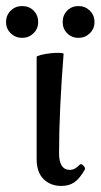

<svg xmlns="http://www.w3.org/2000/svg" viewBox="-67 -603 332 634"><path d="M135 11Q100 11 77 -11.5Q54 -34 54 -78V-415Q54 -418 67.5 -421.5Q81 -425 99 -427Q117 -429 130 -428.5Q143 -428 143 -425Q136 -338 132 -253.5Q128 -169 128 -97Q128 -42 164 -42Q180 -42 196 -59Q201 -64 208.5 -56Q216 -48 213 -43Q196 -13 178.5 -1Q161 11 135 11ZM6 -478Q-16 -478 -31.5 -493Q-47 -508 -47 -530Q-47 -553 -31.5 -568Q-16 -583 6 -583Q29 -583 44 -568Q59 -553 59 -530Q59 -508 43.5 -493Q28 -478 6 -478ZM192 -478Q170 -478 155 -493Q140 -508 140 -530Q140 -553 155 -568Q170 -583 192 -583Q214 -583 229.5 -568Q245 -553 245 -530Q245 -508 229.5 -493Q214 -478 192 -478Z"/></svg>

Font: Junicode VF
Style: Regular
Weight: 400
Designer: Peter S. Baker
Version: Version 2.213